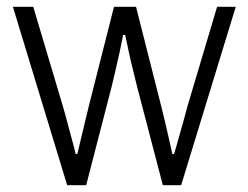

<svg xmlns="http://www.w3.org/2000/svg" viewBox="-20 -546 732 566"><path d="M178 0 18 -526H78L165 -234Q171 -214 178 -187Q185 -160 192 -135Q199 -110 203 -92H208Q213 -112 219 -138.5Q225 -165 231.5 -190.5Q238 -216 242 -234L316 -526H381L455 -234Q460 -215 466 -189Q472 -163 478 -137Q484 -111 488 -92H493Q499 -111 506 -136.5Q513 -162 520.5 -188Q528 -214 533 -234L620 -526H675L514 0H460L384 -291Q380 -309 373 -336Q366 -363 360 -391.5Q354 -420 349 -443H343Q339 -422 333 -394Q327 -366 320.5 -338.5Q314 -311 309 -290L234 0Z"/></svg>

Font: Archivo SemiBold ExtraLight
Style: Regular
Weight: 250
Version: Version 2.001